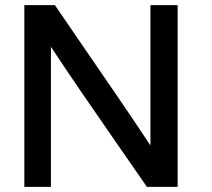

<svg xmlns="http://www.w3.org/2000/svg" viewBox="-20 -731 829 751"><path d="M179.2 0V-547.9C251.5 -438 334 -318.4 435.5 -171.9C486.3 -99.1 525.9 -41.5 554.7 0H674.8V-710.9H568.4V-162.1C496.1 -271.5 414.1 -391.6 313 -538.1L194.8 -710.9H75.2V0Z"/></svg>

Font: Ride SemiBold
Style: Regular
Weight: 600
Version: Version 3.000